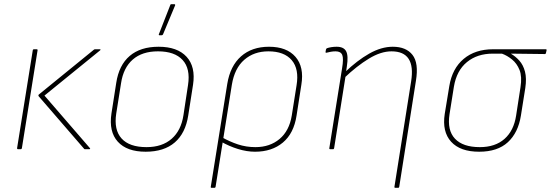

<svg xmlns="http://www.w3.org/2000/svg" viewBox="-20 -715 2639 920"><path d="M387 0Q384 0 383 -2L166 -253Q162 -258 166 -262L430 -477Q432 -479 436 -479H459Q461 -479 461.5 -477.5Q462 -476 460 -474L193 -257L411 -5Q413 -3 411.5 -1.5Q410 0 408 0ZM67 0Q61 0 62 -6L137 -474Q138 -479 143 -479H155Q161 -479 160 -474L85 -6Q84 0 79 0Z M678 12Q588 12 544.5 -36Q501 -84 514 -171L537 -318Q550 -403 601.5 -447Q653 -491 740 -491Q830 -491 874 -443Q918 -395 905 -309L882 -162Q869 -77 817.5 -32.5Q766 12 678 12ZM682 -10Q757 -10 802.5 -50Q848 -90 859 -163L881 -308Q893 -386 855 -427.5Q817 -469 737 -469Q661 -469 616 -429.5Q571 -390 560 -316L537 -171Q525 -93 562.5 -51.5Q600 -10 682 -10ZM744 -546Q742 -546 741 -547.5Q740 -549 742 -553L796 -691Q797 -694 798.5 -694.5Q800 -695 802 -695H815Q818 -695 819 -693Q820 -691 819 -689L761 -550Q759 -546 754 -546Z M994 185Q989 185 990 180L1069 -313Q1083 -399 1135 -445Q1187 -491 1269 -491Q1354 -491 1396 -442.5Q1438 -394 1424 -309L1401 -161Q1388 -76 1335.5 -32Q1283 12 1202 12Q1163 12 1120.5 -1Q1078 -14 1038 -37L1042 -58Q1081 -36 1120.5 -23Q1160 -10 1204 -10Q1273 -10 1319.5 -49Q1366 -88 1378 -161L1401 -306Q1414 -384 1378 -426.5Q1342 -469 1266 -469Q1197 -469 1150.5 -428.5Q1104 -388 1091 -309L1013 180Q1012 185 1007 185Z M1875 185Q1869 185 1870 180L1950 -325Q1973 -469 1856 -469Q1805 -469 1747.5 -434Q1690 -399 1629 -341L1633 -369Q1691 -425 1749 -458Q1807 -491 1862 -491Q1926 -491 1956.5 -452Q1987 -413 1973 -328L1893 180Q1892 185 1888 185ZM1563 0Q1557 0 1558 -5L1619 -387Q1627 -434 1620 -451.5Q1613 -469 1588 -469Q1576 -469 1565.5 -467Q1555 -465 1547 -463Q1539 -460 1540 -467L1542 -478Q1543 -481 1544 -482Q1545 -483 1547 -484Q1555 -487 1567.5 -489Q1580 -491 1593 -491Q1627 -491 1638.5 -469.5Q1650 -448 1642 -397L1638 -369L1637 -358L1581 -5Q1580 0 1576 0Z M2276 12Q2185 12 2141.5 -36Q2098 -84 2111 -169L2133 -303Q2147 -387 2202 -433Q2257 -479 2343 -479H2595Q2600 -479 2599 -474L2596 -461Q2595 -456 2591 -456L2429 -458V-457Q2450 -445 2468.5 -424.5Q2487 -404 2495.5 -372Q2504 -340 2497 -293L2476 -161Q2463 -79 2413.5 -33.5Q2364 12 2276 12ZM2279 -10Q2353 -10 2397.5 -49.5Q2442 -89 2453 -161L2474 -297Q2482 -348 2469.5 -379.5Q2457 -411 2433.5 -430Q2410 -449 2385 -458H2341Q2267 -458 2217.5 -417.5Q2168 -377 2155 -300L2134 -168Q2122 -91 2160 -50.5Q2198 -10 2279 -10Z"/></svg>

Font: Sofia Sans Thin
Style: Italic
Weight: 250
Italic angle: -9°
Version: Version 4.100-B